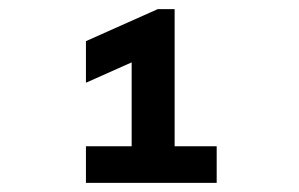

<svg xmlns="http://www.w3.org/2000/svg" viewBox="-20 -730 654 420"><path d="M325 -710H362V-330H268V-662ZM168 -549V-640L325 -710V-619ZM168 -330V-410H454V-330Z"/></svg>

Font: Intel One Mono Light
Style: Regular
Weight: 300
Monospace: yes
Designer: Fred Shallcrass
Foundry: Frere-Jones Type LLC
Version: Version 1.004